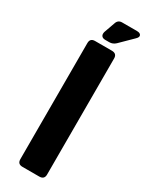

<svg xmlns="http://www.w3.org/2000/svg" viewBox="-218 -880 717 921"><g transform="rotate(30 140.0 -419.5)"><path d="M214 -27Q214 0 186 0H93Q66 0 66 -27V-670Q66 -697 93 -697H186Q214 -697 214 -670ZM133 -726Q118 -726 112 -734.5Q106 -743 110 -757L131 -816Q138 -839 161 -839H243Q261 -839 265.5 -829Q270 -819 256 -806L189 -740Q174 -726 155 -726Z"/></g></svg>

Font: Pitagon Sans
Style: Bold
Weight: 700
Designer: Travis Tran
Foundry: Pitagon
Version: Version 1.001; ttfautohint (v1.8.4.7-5d5b);gftools[0.9.26]